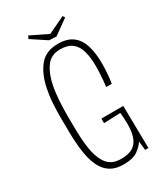

<svg xmlns="http://www.w3.org/2000/svg" viewBox="-206 -915 871 1010"><g transform="rotate(-30 229.0 -409.5)"><path d="M72 -361Q72 -385 72.5 -409Q73 -433 74.5 -455.5Q76 -478 79 -499.5Q82 -521 86 -541Q102 -618 140.5 -665.5Q179 -713 253 -713Q310 -713 343 -687Q376 -661 389.5 -615Q403 -569 403 -509Q403 -481 401 -451Q399 -421 394 -389H360Q364 -423 366 -453.5Q368 -484 368 -511Q368 -564 357.5 -602Q347 -640 321 -661Q295 -682 248 -682Q192 -682 162.5 -640Q133 -598 121 -533Q117 -513 114.5 -491Q112 -469 110.5 -445.5Q109 -422 108.5 -398Q108 -374 108 -350Q108 -306 109 -267Q110 -228 113 -195.5Q116 -163 122 -136Q135 -80 162 -51Q189 -22 240 -22Q289 -22 314.5 -40Q340 -58 350 -89.5Q360 -121 360 -163Q360 -180 359 -197.5Q358 -215 356 -234L255 -230V-258H388L392 0H372L366 -54Q353 -33 324 -11.5Q295 10 237 10Q194 10 165 -5.5Q136 -21 118 -49.5Q100 -78 90 -117Q82 -149 78 -187.5Q74 -226 73 -270Q72 -314 72 -361ZM267 -750 223 -752 132 -812 140 -829 245 -778 348 -827 356 -814Z"/></g></svg>

Font: Truculenta Thin
Style: Regular
Weight: 250
Version: Version 1.002